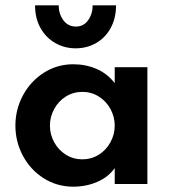

<svg xmlns="http://www.w3.org/2000/svg" viewBox="-20 -693 638 723"><path d="M38 -220Q38 -281 66.5 -334Q95 -387 145 -419Q195 -451 256 -451Q303 -451 343.5 -433.5Q384 -416 412 -380V-440H535V0H412V-60Q388 -26 346 -8Q304 10 256 10Q195 10 145 -21.5Q95 -53 66.5 -106Q38 -159 38 -220ZM290 -93Q324 -93 352 -110.5Q380 -128 396 -157.5Q412 -187 412 -220Q412 -253 396 -282.5Q380 -312 352 -329.5Q324 -347 290 -347Q256 -347 228 -329.5Q200 -312 184 -282.5Q168 -253 168 -220Q168 -187 184 -157.5Q200 -128 228 -110.5Q256 -93 290 -93ZM265 -511Q223 -511 188 -531Q153 -551 132.5 -587.5Q112 -624 112 -673H201Q201 -641 218.5 -617Q236 -593 266 -593Q295 -593 312 -617Q329 -641 329 -673H417Q417 -625 397 -588Q377 -551 342 -531Q307 -511 265 -511Z"/></svg>

Font: Teachers SemiBold
Style: Regular
Weight: 600
Designer: Alfredo Marco Pradil & Chank Diesel
Version: Version 0.009